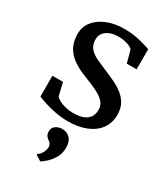

<svg xmlns="http://www.w3.org/2000/svg" viewBox="-204 -662 897 1025"><g transform="rotate(30 245.0 -149.5)"><path d="M235 11Q197.5 11 160 3.8Q122.5 -3.5 91.8 -13.2Q61 -23 44.5 -30.5V-158.5H110L128 -80.5Q134.5 -71 151.2 -61.8Q168 -52.5 190.8 -47Q213.5 -41.5 238.5 -41.5Q278 -41.5 302.5 -51.8Q327 -62 338 -80.5Q349 -99 349 -123.5Q349 -152 331 -171.8Q313 -191.5 279.2 -208Q245.5 -224.5 197 -243Q148 -262 115.2 -286Q82.5 -310 65.8 -342.5Q49 -375 49 -420Q49 -464.5 75.8 -497.5Q102.5 -530.5 148.5 -549Q194.5 -567.5 252 -567.5Q295 -567.5 327.5 -561.2Q360 -555 382.2 -547.8Q404.5 -540.5 416.5 -537V-413H356L336 -487Q331.5 -495 318.2 -501.5Q305 -508 286.8 -512Q268.5 -516 249 -516Q218 -516.5 194.8 -507.2Q171.5 -498 159 -481.5Q146.5 -465 146.5 -442.5Q146.5 -407.5 165.2 -386.8Q184 -366 213.8 -352.5Q243.5 -339 276.5 -325Q309 -311.5 340 -296.8Q371 -282 395.5 -262.5Q420 -243 434.8 -215.8Q449.5 -188.5 449.5 -150.5Q449.5 -102 424 -65.8Q398.5 -29.5 350.2 -9.2Q302 11 235 11ZM300 139.5Q300 174.5 283.5 202Q267 229.5 247 247Q227 264.5 217.5 269.5H216L184 249.5L183 243Q197.5 236.5 207.5 217.2Q217.5 198 217.5 183.5Q217.5 168.5 210.8 160.8Q204 153 196.5 148Q189 142.5 182.5 133.8Q176 125 176 108.5Q176 89.5 186 79.2Q196 69 208.8 65Q221.5 61 230 61H232.5Q263 61 281.8 81.2Q300.5 101.5 300 139.5Z"/></g></svg>

Font: Merriweather Light 18pt
Style: Regular
Weight: 400
Version: Version 2.100